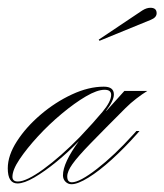

<svg xmlns="http://www.w3.org/2000/svg" viewBox="-63 -467 423 494"><path d="M-18 5Q-43 5 -43 -34Q-43 -67 -19.5 -103.5Q4 -140 41.5 -172Q79 -204 122 -224Q165 -244 204 -244Q230 -244 230 -224Q230 -208 210 -182H211L257 -233H316Q303 -225 288 -213.5Q273 -202 260 -189Q203 -132 170 -98Q137 -64 123.5 -45Q110 -26 110 -13Q110 2 122 2Q142 2 186.5 -32.5Q231 -67 279 -120L288 -130H296L289 -122Q257 -86 224.5 -56.5Q192 -27 164.5 -10Q137 7 121 7Q112 7 105.5 0.5Q99 -6 99 -16Q99 -48 140 -104Q112 -75 82 -50.5Q52 -26 25.5 -10.5Q-1 5 -18 5ZM-17 0Q5 0 49 -32Q93 -64 142 -114Q178 -152 200.5 -179Q223 -206 223 -223Q223 -236 206 -236Q187 -236 158 -219Q129 -202 96 -174.5Q63 -147 34.5 -116Q6 -85 -12.5 -57.5Q-31 -30 -31 -12Q-31 0 -17 0ZM193 -362 191 -365 303 -440Q314 -447 324 -447Q340 -447 340 -433Q340 -422 325 -416Z"/></svg>

Font: Ballet 72pt
Style: Regular
Weight: 400
Designer: Maximiliano R. Sproviero
Foundry: Omnibus-Type
Version: Version 1.100; ttfautohint (v1.8.3)